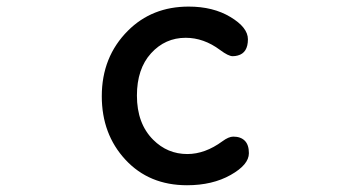

<svg xmlns="http://www.w3.org/2000/svg" viewBox="-20 -524 1040 571"><path d="M541 -504.4Q613.8 -504.4 665 -473.6Q717.3 -442.4 717.3 -407.2Q717.3 -366.7 687 -358.9Q680.2 -356.9 671.9 -356.9Q659.2 -356.9 634.3 -375.5Q585.9 -411.6 532.2 -411.6Q471.2 -411.6 429.2 -365.5Q387.2 -319.3 387.2 -239.7Q387.2 -156.7 435.5 -108.4Q478 -65.9 537.1 -65.9Q589.8 -65.9 641.6 -104Q660.2 -117.7 673.8 -117.7Q695.8 -117.7 708 -105.5Q720.2 -93.3 720.2 -68.4Q720.2 -34.2 666 -3.7Q611.8 26.9 536.1 26.9Q423.3 26.9 353 -49.1Q282.7 -125 282.7 -237.8Q282.7 -355 360.4 -432.6Q432.1 -504.4 541 -504.4Z"/></svg>

Font: YuPearl-Medium
Style: Medium
Weight: 500
Designer: Max Yao
Foundry: Max-Everyday
Version: Version 1.011; ttfautohint (v1.8.3)